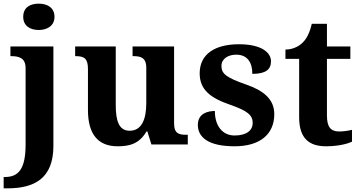

<svg xmlns="http://www.w3.org/2000/svg" viewBox="-40 -790 1965 1050"><path d="M172 -626C218 -626 258 -649 258 -698C258 -749 218 -770 172 -770C124 -770 87 -749 87 -698C87 -649 124 -626 172 -626ZM-20 240H0C147 240 252 187 252 8V-536H17V-483H20C63 -483 100 -474 100 -417V0C100 136 60 178 -13 178H-20Z M603 10C666 10 721 -2 761 -71H766L788 0H987V-53H979C940 -53 912 -58 912 -116V-536H685V-483H688C727 -483 760 -477 760 -419V-227C760 -134 733 -75 669 -75C610 -75 593 -130 593 -216V-536H371V-483H373C421 -483 441 -470 441 -412V-188C441 -53 499 10 603 10Z M1243 10C1381 10 1460 -55 1460 -166C1460 -250 1397 -296 1308 -327C1199 -365 1171 -386 1171 -429C1171 -470 1209 -491 1252 -491C1310 -491 1340 -452 1340 -386C1413 -386 1442 -410 1442 -455C1442 -501 1393 -548 1267 -548C1138 -548 1052 -496 1052 -389C1052 -299 1111 -254 1219 -217C1313 -184 1342 -161 1342 -117C1342 -80 1312 -49 1243 -49C1178 -49 1135 -100 1135 -183C1100 -183 1042 -172 1042 -107C1042 -40 1098 10 1243 10Z M1743 10C1813 10 1864 -5 1885 -15V-80C1864 -75 1840 -71 1814 -71C1767 -71 1748 -98 1748 -158V-468H1876V-536H1748V-660H1665C1655 -615 1639 -582 1619 -561C1599 -539 1564 -519 1521 -519V-468H1596V-148C1596 -31 1653 10 1743 10Z"/></svg>

Font: Noto Nastaliq Urdu
Style: Bold
Weight: 700
Designer: Monotype Design Team (Patrick Giasson: type design, Kamal Mansour: OpenType code, Glenda Bellarosa). Updated by Simon Co
Foundry: Monotype Imaging Inc., Simon Cozens
Version: Version 3.009